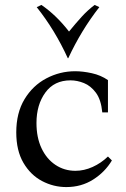

<svg xmlns="http://www.w3.org/2000/svg" viewBox="-20 -744 511 779"><path d="M249 15Q197 15 150.5 -9.5Q104 -34 75 -83.5Q46 -133 46 -207Q46 -286 79.5 -341.5Q113 -397 168 -426Q223 -455 285 -455Q316 -455 352.5 -447Q389 -439 418 -419V-288H395Q390 -340 369 -368Q348 -396 320.5 -407Q293 -418 266 -418Q200 -418 164 -368.5Q128 -319 128 -245Q128 -186 148.5 -142.5Q169 -99 205 -75Q241 -51 286 -51Q321 -51 355.5 -66.5Q390 -82 418 -109L434 -93Q406 -46 358 -15.5Q310 15 249 15ZM364 -724 383 -715Q310 -622 257 -508H255Q203 -622 129 -715L148 -724Q209 -682 260 -616Q286 -648 311 -675.5Q336 -703 364 -724Z"/></svg>

Font: Bona Nova SC
Style: Regular
Weight: 400
Designer: Mateusz Machalski
Foundry: Capitalics
Version: Version 4.001; ttfautohint (v1.8.4.7-5d5b)